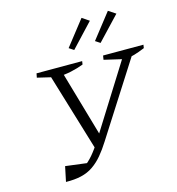

<svg xmlns="http://www.w3.org/2000/svg" viewBox="-128 -1010 1037 1126"><g transform="rotate(-15 390.0 -447.0)"><path d="M133 6 152 -85 303 -66 253 -47Q288 -72 314.5 -103Q341 -134 373 -184L661 -643H709L705 -621L413 -164Q386 -121 358.5 -88.5Q331 -56 299 -34Q267 -12 226.5 -2.5Q186 7 133 6ZM355 -122 203 -625 207 -643H272L401 -196ZM244 -601 126 -629 131 -654H408L405 -634Q368 -620 328.5 -611.5Q289 -603 244 -601ZM652 -601 531 -629 535 -654H780L777 -634Q741 -619 713.5 -611Q686 -603 652 -601ZM470 -900 513 -871 380 -729 351 -748ZM630 -900 674 -871 540 -729 511 -748Z"/></g></svg>

Font: Piazzolla 8pt ExtraLight
Style: Italic
Weight: 250
Italic angle: -11.3°
Designer: Juan Pablo del Peral
Foundry: Huerta Tipografica
Version: Version 2.001